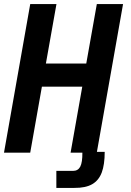

<svg xmlns="http://www.w3.org/2000/svg" viewBox="-20 -745 640 937"><path d="M127.5 -725H255.5L204 -435H401L452.5 -725H580.5L453 -4H491Q491 58.5 476.5 97Q462 135.5 429.8 154Q397.5 172.5 343 172H255V89H336Q361 89 371.8 68Q382.5 47 382 0H324.5L381.5 -322H184.5L127.5 0H-0.5Z"/></svg>

Font: JuliaMono BoldItalic
Style: Regular
Weight: 700
Italic angle: -9°
Monospace: yes
Designer: cormullion
Foundry: corm
Version: Version 0.049; ttfautohint (v1.8.4)